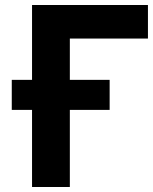

<svg xmlns="http://www.w3.org/2000/svg" viewBox="-20 -730 613 767"><path d="M108 -710H571V-576H259V-411H418V-291H259V17H108V-291H27V-411H108Z"/></svg>

Font: Repo
Style: Bold
Weight: 700
Designer: Stefan Peev
Foundry: Context Ltd
Version: Version 001.000